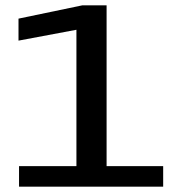

<svg xmlns="http://www.w3.org/2000/svg" viewBox="-20 -696 682 716"><path d="M51 0H588.5V-76.5H377.5V-676H286.5L49 -626.5V-544.5L265 -585V-76.5H51Z"/></svg>

Font: Anybody Expanded
Style: Regular
Weight: 400
Width: 7
Version: Version 1.113;gftools[0.9.25]